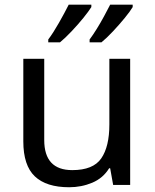

<svg xmlns="http://www.w3.org/2000/svg" viewBox="-20 -786 658 816"><path d="M533.2 -536.1V0H460.9L448.2 -70.8H443.8Q418 -28.8 372.1 -9.5Q326.2 9.8 273.9 9.8Q176.8 9.8 127.9 -36.6Q79.1 -83 79.1 -185.1V-536.1H168V-190.9Q168 -63 287.1 -63Q376 -63 410.4 -113Q444.8 -163.1 444.8 -256.8V-536.1ZM543.9 -766.1V-755.9Q533.2 -737.8 510 -709.5Q486.8 -681.2 460 -652.6Q433.1 -624 411.1 -606H360.8V-618.2Q375 -637.2 391.1 -663.1Q407.2 -689 422.1 -716.6Q437 -744.1 448.2 -766.1ZM368.2 -766.1V-755.9Q356.9 -737.8 334 -709.5Q311 -681.2 283.9 -652.6Q256.8 -624 234.9 -606H185.1V-618.2Q206.1 -646 230.5 -689Q254.9 -731.9 272 -766.1Z"/></svg>

Font: Defago Noto Sans
Style: Regular
Weight: 400
Designer: John M. Durdin
Foundry: Lao IT Dev Co., Ltd.
Version: Version 1.000 2007 initial release